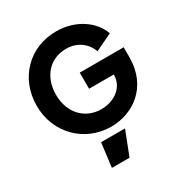

<svg xmlns="http://www.w3.org/2000/svg" viewBox="-228 -917 1261 1340"><g transform="rotate(-30 402.0 -247.0)"><path d="M424 12C595 12 774 -102 774 -346V-425H420V-295H619V-293C619 -189 526 -128 424 -128C293 -128 199 -228 199 -373C199 -518 288 -617 420 -617C511 -617 577 -564 602 -492L739 -558C701 -667 580 -757 420 -757C204 -757 44 -595 44 -373C44 -153 211 12 424 12ZM424 263 499 70H306L282 263Z"/></g></svg>

Font: Plus Jakarta Sans ExtraBold
Style: Regular
Weight: 800
Designer: Gumpita Rahayu
Foundry: Tokotype
Version: Version 2.071;gftools[0.9.30]